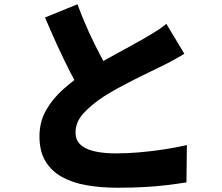

<svg xmlns="http://www.w3.org/2000/svg" viewBox="-20 -828 1040 900"><path d="M844 -576Q818 -560 790.5 -545Q763 -530 732 -515Q710 -504 678.5 -489Q647 -474 610.5 -455.5Q574 -437 537 -417Q500 -397 467 -376Q409 -338 371.5 -297Q334 -256 334 -206Q334 -157 382 -133Q430 -109 526 -109Q576 -109 634.5 -114Q693 -119 751 -128Q809 -137 856 -148L854 27Q809 34 759.5 40Q710 46 653.5 49Q597 52 530 52Q453 52 386.5 40.5Q320 29 270.5 1.5Q221 -26 193 -72.5Q165 -119 165 -188Q165 -257 196 -311.5Q227 -366 278 -411Q329 -456 388 -495Q422 -518 460 -539.5Q498 -561 534.5 -581Q571 -601 602.5 -618Q634 -635 656 -648Q688 -667 713 -682.5Q738 -698 760 -716ZM343 -808Q368 -740 396 -679Q424 -618 452 -565.5Q480 -513 503 -470L364 -389Q336 -437 306.5 -495Q277 -553 248 -616.5Q219 -680 191 -746Z"/></svg>

Font: Noto Sans JP Thin Black
Style: Regular
Weight: 900
Version: Version 2.004-H2;hotconv 1.0.118;makeotfexe 2.5.65603